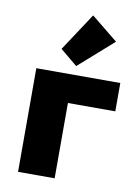

<svg xmlns="http://www.w3.org/2000/svg" viewBox="-87 -836 643 894"><g transform="rotate(10 234.5 -389.0)"><path d="M243 -532 162 -599 280 -778 406 -676ZM62 0V-490H459V-356H235V0Z"/></g></svg>

Font: Cantarell Extra Bold
Style: Regular
Weight: 800
Designer: Dave Crossland, Nikolaus Waxweiler, Florian Fecher, Jacques Le Bailly, Eben Sorkin, Alexei Vanyashin, Alexios Zavras, Em
Version: Version 0.303